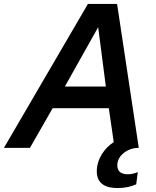

<svg xmlns="http://www.w3.org/2000/svg" viewBox="-64 -750 792 974"><path d="M530 -730H382L-44 0H88L203 -201H488L513 -29C468 -1 427 55 427 119C427 183 473 204 532 204C570 204 600 197 627 185L635 123C619 130 602 134 585 134C553 134 531 122 531 88C531 40 582 0 640 0ZM265 -311 434 -612 473 -311Z"/></svg>

Font: Nacelle SemiBold
Style: Italic
Weight: 600
Italic angle: -12°
Designer: Sora Sagano
Foundry: Sora Sagano
Version: Version 1.000;FEAKit 1.0